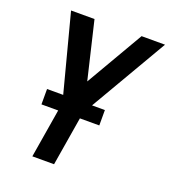

<svg xmlns="http://www.w3.org/2000/svg" viewBox="-134 -632 844 939"><g transform="rotate(20 288.0 -162.5)"><path d="M141 205H254L301 -79L564 -530H442L268 -231L197 -530H75L190 -91ZM96 -49H397V-129H96Z"/></g></svg>

Font: Iosevka Sparkle SmBdObl
Style: Regular
Weight: 600
Italic angle: -9°
Designer: Belleve Invis
Foundry: Belleve Invis
Version: Version 4.5.0; ttfautohint (v1.8.3)